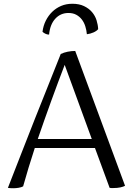

<svg xmlns="http://www.w3.org/2000/svg" viewBox="-20 -992 719 1021"><path d="M22 7Q55 -77 92 -172.5Q129 -268 166.5 -362.5Q204 -457 239.5 -545.5Q275 -634 303 -705Q320 -713 340 -717Q360 -721 380 -721L645 -4Q636 1 620 4.5Q604 8 582 8Q577 8 572.5 8Q568 8 563 7L485 -205H165Q130 -98 103 -1Q94 4 79.5 6.5Q65 9 50 9Q41 9 34 8.5Q27 8 22 7ZM324 -647Q289 -556 252.5 -455.5Q216 -355 181 -253H468ZM241 -808Q230 -808 220.5 -813Q211 -818 206 -823Q210 -855 223.5 -882Q237 -909 257.5 -929Q278 -949 305 -960.5Q332 -972 365 -972Q401 -972 427 -959.5Q453 -947 469.5 -927.5Q486 -908 493.5 -884Q501 -860 502 -837Q494 -827 477 -819.5Q460 -812 442 -810Q440 -832 433.5 -852.5Q427 -873 415 -888.5Q403 -904 385.5 -913.5Q368 -923 344 -923Q302 -923 274 -892.5Q246 -862 241 -808Z"/></svg>

Font: Gotu
Style: Regular
Weight: 400
Designer: Sarang Kulkarni & Kailash Malviya
Foundry: Ek Type
Version: Version 2.320;hotconv 1.0.109;makeotfexe 2.5.65596; ttfautoh